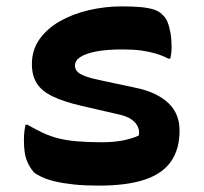

<svg xmlns="http://www.w3.org/2000/svg" viewBox="-20 -570 640 602"><path d="M300 -124Q338 -124 367 -130Q396 -136 415 -145Q418 -157 413 -170.5Q408 -184 393 -195Q378 -206 349 -212L236 -238Q180 -251 145.5 -267.5Q111 -284 95.5 -308.5Q80 -333 80 -369Q80 -413 103.5 -446.5Q127 -480 167 -503Q207 -526 258 -538Q309 -550 363 -550Q399 -550 423.5 -547.5Q448 -545 464 -539.5Q480 -534 488 -525Q499 -516 505 -501.5Q511 -487 514.5 -467Q518 -447 518 -422Q518 -412 517 -403.5Q516 -395 514 -386H508Q489 -396 468.5 -402Q448 -408 423.5 -411.5Q399 -415 364 -415Q314 -415 281 -408.5Q248 -402 231.5 -391Q215 -380 215 -364Q215 -354 222 -346Q229 -338 247.5 -331Q266 -324 301 -317L395 -297Q448 -287 481 -267Q514 -247 528.5 -220.5Q543 -194 543 -161Q543 -102 516 -63.5Q489 -25 433 -6.5Q377 12 289 12Q246 12 212.5 8.5Q179 5 153.5 -1Q128 -7 111 -15Q94 -23 86 -30Q72 -46 63.5 -68Q55 -90 55 -131Q55 -146 56.5 -158Q58 -170 60 -179H66Q92 -164 114.5 -153.5Q137 -143 162 -136.5Q187 -130 220.5 -127Q254 -124 300 -124Z"/></svg>

Font: Recursive Monospace Casual
Style: Bold
Weight: 700
Version: Version 1.047